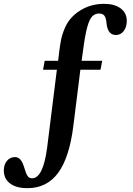

<svg xmlns="http://www.w3.org/2000/svg" viewBox="-63 -792 692 1001"><path d="M80 189Q22.5 189 -10.2 164.8Q-43 140.5 -43 96.5Q-43 66 -26.8 46.5Q-10.5 27 15.5 27Q46 27 61 74.5Q73 115.5 81.5 126.5Q90 137.5 104 137.5Q161.5 137.5 182.5 -20.5L233.5 -428.5H161.5L170 -475H240Q246.5 -531.5 251.2 -561.5Q256 -591.5 261.5 -609Q267 -626.5 275 -646Q300 -703.5 355.8 -737.8Q411.5 -772 479 -772Q534.5 -772 566.2 -748.2Q598 -724.5 598 -683Q598 -651 582 -630.2Q566 -609.5 541.5 -609.5Q498.5 -609.5 492.5 -670Q490 -699.5 481 -710.5Q472 -721.5 453 -721.5Q433 -721.5 418.2 -707Q403.5 -692.5 392 -651.2Q380.5 -610 370 -529.5L362.5 -475H470L461 -428.5H356L319.5 -136.5Q299 29 240.2 109Q181.5 189 80 189Z"/></svg>

Font: Libre Caslon Condensed
Style: Bold
Weight: 700
Designer: Pablo Impallari, Rodrigo Fuenzalida, Katja Schimmel, Ertekin Erdin
Foundry: Pablo Impallari, Rodrigo Fuenzalida
Version: Version 2.000; ttfautohint (v1.8.4.7-5d5b);gftools[0.9.33]